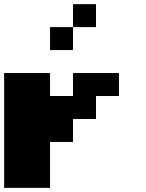

<svg xmlns="http://www.w3.org/2000/svg" viewBox="-20 -909 707 929"><path d="M555.6 -555.6V-444.4H444.4V-333.3H333.3V-222.2H222.2V0H0V-555.6H222.2V-444.4H333.3V-555.6ZM444.4 -777.8H333.3V-888.9H444.4ZM333.3 -666.7H222.2V-777.8H333.3Z"/></svg>

Font: Pixeloid Sans
Style: Bold
Weight: 700
Monospace: yes
Designer: GGBot
Version: 0.3